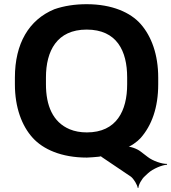

<svg xmlns="http://www.w3.org/2000/svg" viewBox="-20 -741 816 915"><path d="M734 -339V-371C734 -481 702 -568 650 -627C602 -681 515 -721 393 -721C337 -721 285 -713 239 -697C118 -647 51 -534 51 -371V-339C51 -229 84 -141 136 -84C185 -30 272 10 394 10C413 9 431 8 449 6C451 6 464 4 464 2L459 1C459 3 467 9 469 10L604 101C618 112 635 141 636 154H640C639 141 656 111 670 99L686 84C709 63 753 45 776 44V40C753 41 708 26 684 7L650 -19C632 -33 598 -45 580 -42L582 -38C600 -41 635 -66 650 -83C703 -143 734 -228 734 -339ZM394 -110C363 -110 336 -115 312 -125C231 -159 199 -239 199 -339V-372C199 -498 251 -600 393 -600C537 -600 586 -498 586 -372V-339C586 -214 536 -110 394 -110Z"/></svg>

Font: Asimov
Style: EdgeWide
Weight: 500
Designer: Google
Version: Version 2.000980: 2014